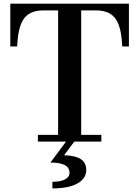

<svg xmlns="http://www.w3.org/2000/svg" viewBox="-20 -770 756 1044"><path d="M186 -36.5V0H339L254 114C311.5 114 358 126 358 169.5C358 200.5 324 218.5 265 218.5V254.5C401 254.5 449 205 449 155C449 99.5 408.5 77 328.5 74L384 0H531V-36.5H421.5V-713.5H500C611.5 -713.5 637.5 -644.5 645 -517.5H681V-750H36V-517.5H73C80.5 -644.5 106.5 -713.5 218 -713.5H296V-36.5Z"/></svg>

Font: Bodoni* 06pt Medium
Style: Regular
Weight: 500
Version: Version 2.3